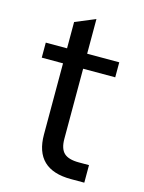

<svg xmlns="http://www.w3.org/2000/svg" viewBox="-103 -721 589 784"><g transform="rotate(15 191.5 -329.0)"><path d="M206.1 -448.2V-152.3Q206.1 -110.4 225.1 -92.3Q244.1 -74.2 288.1 -74.2H331.1V0H274.4Q121.1 0 121.1 -147.5V-448.2H31.2V-511.7H121.1V-623L206.1 -658.2V-511.7H341.8V-448.2Z"/></g></svg>

Font: Dinish Expanded
Style: Regular
Weight: 400
Width: 7
Designer: Charles Nix
Foundry: Playbeing
Version: Version 2.005; ttfautohint (v1.8.3)